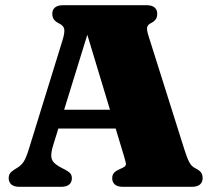

<svg xmlns="http://www.w3.org/2000/svg" viewBox="-20 -720 825 740"><path d="M177.5 -297H468L468.5 -224.5H176.5ZM257 -33Q257 -18 247 -9Q237 0 215.5 0H55Q34 0 23.8 -9Q13.5 -18 13.5 -33Q13.5 -44 18.5 -51.5Q23.5 -59 35.5 -66.5L46 -73Q62.5 -83 72 -98Q81.5 -113 92.5 -149.5L221 -565Q230 -594.5 227.5 -608Q225 -621.5 207 -630Q193 -637 187.2 -645.8Q181.5 -654.5 181.5 -667Q181.5 -682.5 192 -691.2Q202.5 -700 224 -700H544Q565.5 -700 575.8 -691.2Q586 -682.5 586 -667Q586 -653.5 579.8 -645Q573.5 -636.5 562 -631Q549.5 -625 547.2 -615Q545 -605 552 -583L691 -142.5Q701.5 -109.5 710 -94Q718.5 -78.5 732 -72Q749.5 -63 755.2 -54.8Q761 -46.5 761 -33Q761 -18 750.8 -9Q740.5 0 719 0H454.5Q432.5 0 422.5 -9Q412.5 -18 412.5 -33Q412.5 -45.5 418.8 -53Q425 -60.5 438 -66.5L454 -74Q467 -80 465.2 -90Q463.5 -100 456.5 -123L308.5 -612.5L329.5 -628L185.5 -162Q177.5 -136.5 177.5 -120.8Q177.5 -105 187.2 -94.2Q197 -83.5 218.5 -72.5L232 -65.5Q243.5 -59.5 250.2 -52.5Q257 -45.5 257 -33Z"/></svg>

Font: Fraunces Black
Style: Regular
Weight: 900
Version: Version 1.000;[b76b70a41]